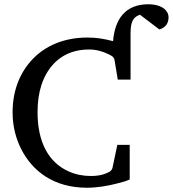

<svg xmlns="http://www.w3.org/2000/svg" viewBox="-20 -863 810 900"><path d="M506 -671C467 -681 435 -687 389 -687C278 -687 193 -647 136 -589C79 -531 39 -447 39 -336C39 -268 56 -210 80 -163C133 -60 232 17 388 17C436 17 487 8 525 -2C549 -8 573 -14 588 -22V-184H530L507 -75C504 -66 498 -59 488 -55C487 -55 485 -54 481 -52C463 -43 436 -38 408 -38C369 -38 334 -45 303 -59C207 -101 156 -198 156 -337C156 -385 162 -427 174 -464C205 -558 276 -631 397 -631C432 -631 461 -622 484 -611C498 -604 514 -599 517 -581L532 -490H592V-647V-710C593 -757 601 -782 636 -794L727 -725C751 -732 770 -749 770 -781C770 -790 768 -798 764 -805C750 -831 715 -843 675 -843C566 -843 518 -771 510 -670Z"/></svg>

Font: Veleka
Style: Regular
Weight: 400
Designer: Stefan Peev, Context Ltd, 2016; SIL International, 1997-2014.
Foundry: Stefan Peev, Context Ltd, 2016
Version: Version 1.000